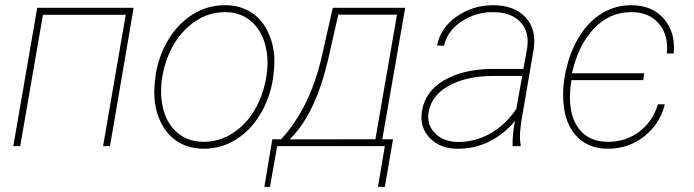

<svg xmlns="http://www.w3.org/2000/svg" viewBox="-20 -558 2648 733"><path d="M399.9 0H373.5L460 -501.5H144L57.1 0H30.8L122.1 -528.3H490.2Z M574.7 -274.4Q586.9 -348.1 624 -408.7Q661.1 -469.2 716.8 -503.7Q772.5 -538.1 838.4 -538.1Q892.1 -538.1 933.6 -514.2Q975.1 -490.2 999.5 -443.1Q1023.9 -396 1027.3 -338.9Q1028.8 -305.7 1021.5 -253.9Q1009.3 -180.2 971.9 -119.1Q934.6 -58.1 879.2 -24.2Q823.7 9.8 758.3 9.8Q704.1 9.8 662.8 -14.4Q621.6 -38.6 596.9 -85.2Q572.3 -131.8 569.3 -189.9Q567.4 -222.7 574.7 -274.4ZM597.7 -169.9Q607.4 -99.1 649.9 -57.9Q692.4 -16.6 757.8 -16.6Q834.5 -16.6 896.2 -70.3Q958 -124 985.4 -215.3Q1007.8 -291 998.5 -358.4Q987.8 -429.2 945.6 -470.5Q903.3 -511.7 838.9 -511.7Q762.2 -511.7 700.2 -457.3Q638.2 -402.8 610.8 -313Q588.4 -238.3 597.7 -169.9Z M1053.2 -26.4Q1164.6 -147.9 1209 -344.7L1250.5 -528.3H1526.9L1439.5 -26.4H1480.5L1449.2 155.3H1422.9L1449.2 0H1038.1L1010.7 155.3H989.3L1019.5 -26.4ZM1085.9 -25.9 1413.1 -26.4 1495.6 -502H1271.5L1231.4 -325.7L1217.8 -273.9Q1171.4 -109.9 1085.9 -25.9Z M1937 0Q1935.5 -43 1946.3 -96.7Q1905.3 -46.4 1848.9 -18.1Q1792.5 10.3 1726.6 9.8Q1660.2 9.8 1620.6 -31.2Q1581.1 -72.3 1590.8 -133.8Q1603 -208.5 1673.6 -250.5Q1744.1 -292.5 1852.5 -294.9H1978L1992.2 -372.1Q2002.4 -437 1966.3 -474.4Q1930.2 -511.7 1862.3 -511.7Q1795.9 -511.7 1742.2 -476.3Q1688.5 -440.9 1674.8 -383.3L1648.4 -384.3Q1662.1 -452.1 1723.6 -495.1Q1785.2 -538.1 1862.3 -538.1Q1942.9 -538.1 1985.8 -492.4Q2028.8 -446.8 2017.6 -371.1L1969.2 -88.9L1965.8 -55.7Q1963.4 -29.8 1967.8 -4.4L1967.3 0ZM1726.1 -16.1Q1791.5 -15.1 1850.6 -47.6Q1909.7 -80.1 1951.2 -142.6L1973.6 -268.1H1855.5Q1756.8 -266.1 1692.6 -230.2Q1628.4 -194.3 1616.7 -131.8Q1607.9 -83.5 1639.9 -50.3Q1671.9 -17.1 1726.1 -16.1Z M2300.8 -16.6Q2369.1 -16.6 2420.7 -55.4Q2472.2 -94.2 2491.7 -159.7H2518.1Q2500 -85.4 2439.9 -37.8Q2379.9 9.8 2300.8 9.8Q2221.2 9.8 2175.8 -43.9Q2130.4 -97.7 2129.9 -191.9Q2128.9 -252 2148.2 -319.1Q2167.5 -386.2 2203.4 -436.3Q2239.3 -486.3 2286.9 -512.2Q2334.5 -538.1 2390.1 -538.1Q2468.8 -538.1 2513.9 -487.1Q2559.1 -436 2552.2 -354H2525.9Q2532.7 -423.8 2495.4 -467.8Q2458 -511.7 2390.1 -511.7Q2307.1 -511.7 2247.6 -449.2Q2188 -386.7 2163.6 -278.3H2439.5L2436 -252H2161.6Q2156.7 -225.1 2156.2 -197.3Q2153.3 -112.8 2191.4 -64.7Q2229.5 -16.6 2300.8 -16.6Z"/></svg>

Font: Roboto Thin
Style: Italic
Weight: 250
Italic angle: -12°
Designer: Google
Version: Version 2.134; 2016